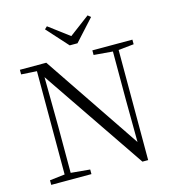

<svg xmlns="http://www.w3.org/2000/svg" viewBox="-133 -1049 1059 1167"><g transform="rotate(-15 396.0 -465.5)"><path d="M270 -938 254 -923 374 -790H423L544 -923L526 -938L398 -842ZM618 7H654V-686L751 -696V-725H499V-696L618 -686V-383L620 -116L209 -725H43V-696L141 -690V-40L46 -29V0H299V-29L179 -40V-332L176 -643Z"/></g></svg>

Font: Noto Serif CJK HK Light
Style: Regular
Weight: 300
Designer: Ryoko NISHIZUKA 西塚涼子 (kana & ideographs); Frank Grießhammer (Latin, Greek & Cyrillic); Wenlong ZHANG 张文龙 (bopomofo); San
Foundry: Adobe
Version: Version 2.001;hotconv 1.1.0;makeotfexe 2.6.0